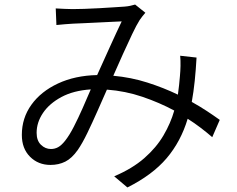

<svg xmlns="http://www.w3.org/2000/svg" viewBox="-20 -766 1040 844"><path d="M844 -513Q841 -459 836 -410.5Q831 -362 823 -318Q859 -298 890 -277.5Q921 -257 946 -239L913 -163Q890 -183 862.5 -204Q835 -225 805 -244Q775 -144 712.5 -70.5Q650 3 540 58L482 9Q562 -25 614.5 -71Q667 -117 698.5 -170.5Q730 -224 746 -280Q681 -315 606 -340.5Q531 -366 450 -372Q431 -329 408.5 -278Q386 -227 364 -181.5Q342 -136 322 -107Q296 -70 267 -55.5Q238 -41 202 -41Q148 -41 112 -77Q76 -113 76 -173Q76 -247 118 -305.5Q160 -364 235 -399Q310 -434 407 -436Q435 -498 463.5 -561Q492 -624 515 -672Q500 -671 471.5 -670Q443 -669 410 -667Q377 -665 347.5 -664Q318 -663 301 -662Q285 -661 265.5 -659.5Q246 -658 228 -656L225 -729Q244 -728 263.5 -727Q283 -726 299 -726Q319 -726 350.5 -727Q382 -728 417 -730Q452 -732 482 -734Q512 -736 528 -737Q541 -738 552.5 -740.5Q564 -743 574 -746L619 -710Q605 -694 594 -678Q580 -656 561 -616Q542 -576 520.5 -528.5Q499 -481 478 -433Q556 -426 628 -403Q700 -380 762 -350Q768 -393 771 -432Q773 -453 773.5 -476.5Q774 -500 772 -521ZM379 -373Q303 -368 250 -339.5Q197 -311 169 -269.5Q141 -228 141 -182Q141 -148 160 -129.5Q179 -111 204 -111Q221 -111 235.5 -119Q250 -127 266 -147Q285 -171 304.5 -209Q324 -247 343 -290Q362 -333 379 -373Z"/></svg>

Font: Source Han Sans SC Normal
Style: Regular
Weight: 350
Designer: Ryoko NISHIZUKA 西塚涼子 (kana, bopomofo & ideographs); Paul D. Hunt (Latin, Greek & Cyrillic); Sandoll Communications 산돌커뮤니
Foundry: Adobe
Version: Version 2.004;hotconv 1.0.118;makeotfexe 2.5.65603